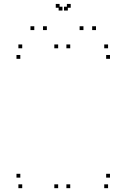

<svg xmlns="http://www.w3.org/2000/svg" viewBox="-20 -972 660 1002"><path d="M346.5 -720V-740H326.5V-720ZM283.5 -720V-740H263.5V-720ZM283.5 10V-10H263.5V10ZM346.5 10V-10H326.5V10ZM86 -665V-685H66V-665ZM554 -665V-685H534V-665ZM544 -720V-740H524V-720ZM96 -720V-740H76V-720ZM544 10V-10H524V10ZM554 -45V-65H534V-45ZM86 -45V-65H66V-45ZM96 10V-10H76V10ZM224.5 -815V-835H204.5V-815ZM334 -917V-937H314V-917ZM306 -917V-937H286V-917ZM415.5 -815V-835H395.5V-815ZM481 -815V-835H461V-815ZM349 -931.5V-951.5H329V-931.5ZM291 -931.5V-951.5H271V-931.5ZM159 -815V-835H139V-815Z"/></svg>

Font: Monaspace Argon Dots Var
Style: Regular
Weight: 400
Designer: Riley Cran and the Lettermatic Team
Version: Version 1.100 (Monaspace Argon Dots)